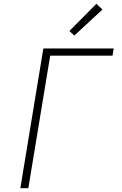

<svg xmlns="http://www.w3.org/2000/svg" viewBox="-20 -990 640 1010"><path d="M87 0 208 -735H578L572 -697H244L129 0ZM371 -803 345 -827 487 -970 519 -940Z"/></svg>

Font: Iosevka Extralight Extended
Style: Italic
Weight: 200
Width: 7
Italic angle: -9°
Monospace: yes
Designer: Belleve Invis
Foundry: Belleve Invis
Version: Version 32.5.0; ttfautohint (v1.8.4)